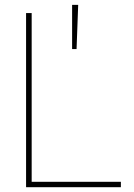

<svg xmlns="http://www.w3.org/2000/svg" viewBox="-20 -782 561 802"><path d="M88.9 0V-727.5H112.3V-22.5H484.9V0ZM281.2 -577.1V-761.7H306.6L299.8 -577.1Z"/></svg>

Font: Inter 28pt Thin
Style: Regular
Weight: 250
Designer: Rasmus Andersson
Foundry: rsms
Version: Version 4.001;git-66647c0bb